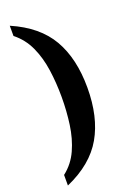

<svg xmlns="http://www.w3.org/2000/svg" viewBox="-170 -828 693 1023"><g transform="rotate(-20 176.5 -316.0)"><path d="M28 137V77Q81 36 109 -26Q137 -88 147.5 -163Q158 -238 158 -318Q158 -397 147.5 -471.5Q137 -546 109 -607.5Q81 -669 28 -711V-769Q176 -705 240 -594Q304 -483 304 -318Q304 -152 240 -40Q176 72 28 137Z"/></g></svg>

Font: Noto Serif Khmer Condensed
Style: Bold
Weight: 700
Width: 3
Designer: Danh Hong and the Monotype Design Team
Foundry: Monotype Imaging Inc.
Version: Version 2.004; ttfautohint (v1.8.4.7-5d5b)